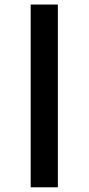

<svg xmlns="http://www.w3.org/2000/svg" viewBox="-20 -712 382 828"><path d="M112.3 95.7V-692.4H229.5V95.7Z"/></svg>

Font: Black Ops One [rus by aLiNcE]
Style: Regular
Weight: 400
Designer: James Grieshaber
Foundry: James Grieshaber
Version: Version 1.002;May 25, 2024;FontCreator 13.0.0.2680 64-bit